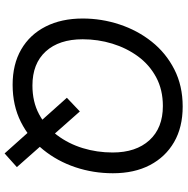

<svg xmlns="http://www.w3.org/2000/svg" viewBox="-10 -738 795 814"><g transform="rotate(90 387.0 -331.5)"><path d="M340 12Q253 12 190 -24.5Q127 -61 93 -128Q59 -195 59 -285Q59 -365 84 -441Q109 -517 157 -577.5Q205 -638 274.5 -673.5Q344 -709 432 -709Q520 -709 583 -672.5Q646 -636 680.5 -570Q715 -504 715 -413Q715 -330 689.5 -254Q664 -178 615.5 -118Q567 -58 497.5 -23Q428 12 340 12ZM631 46 395 -218 453 -273 689 -6ZM343 -72Q412 -72 464.5 -100Q517 -128 553.5 -176.5Q590 -225 608.5 -285.5Q627 -346 627 -412Q627 -511 575 -568Q523 -625 430 -625Q361 -625 308 -596.5Q255 -568 219.5 -519.5Q184 -471 165.5 -410.5Q147 -350 147 -285Q147 -185 198.5 -128.5Q250 -72 343 -72Z"/></g></svg>

Font: Hanken Grotesk
Style: Italic
Weight: 400
Italic angle: -8°
Designer: Alfredo Marco Pradil
Foundry: Hanken Design Co.
Version: Version 3.013